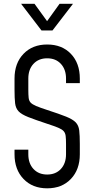

<svg xmlns="http://www.w3.org/2000/svg" viewBox="-20 -1008 512 1044"><path d="M236.5 16Q156.5 16 107.8 -35Q59 -86 59 -169V-194H134V-169Q134 -119.5 162 -89.2Q190 -59 236.5 -59Q283 -59 311 -89.2Q339 -119.5 339 -169V-225Q339 -252.5 337 -268.8Q335 -285 326 -295Q317 -305 296 -313.8Q275 -322.5 236.5 -335Q170 -357 133.5 -371.5Q97 -386 81.2 -402.5Q65.5 -419 62.2 -446.2Q59 -473.5 59 -520V-581Q59 -664.5 107.8 -715.2Q156.5 -766 236.5 -766Q317 -766 365.5 -715.2Q414 -664.5 414 -581V-556H339V-581Q339 -630.5 311 -660.8Q283 -691 236.5 -691Q190 -691 162 -660.8Q134 -630.5 134 -581V-520Q134 -492.5 135.8 -476.2Q137.5 -460 146.5 -450.2Q155.5 -440.5 176.8 -431.5Q198 -422.5 236.5 -410Q303 -388.5 339.5 -373.8Q376 -359 391.8 -342.5Q407.5 -326 410.8 -299Q414 -272 414 -225V-169Q414 -86 365.5 -35Q317 16 236.5 16ZM205.5 -842.5 94.5 -987.5H167.5L236 -893L304 -987.5H377L265.5 -842.5Z"/></svg>

Font: Mohave Light
Style: Regular
Weight: 400
Version: Version 2.003